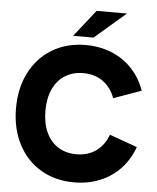

<svg xmlns="http://www.w3.org/2000/svg" viewBox="-60 -952 834 1021"><g transform="rotate(5 356.5 -441.5)"><path d="M32 -349Q32 -457 75 -540.2Q118 -623.5 195.5 -669.2Q273 -715 373 -715Q448.5 -715 511.8 -689Q575 -663 620.5 -614.5Q666 -566 690 -499L542 -446Q521.5 -502.5 477.8 -533.8Q434 -565 373 -565Q317 -565 275.5 -539Q234 -513 211.5 -464.2Q189 -415.5 189 -349Q189 -282 211.5 -233Q234 -184 275.5 -158Q317 -132 373 -132Q434 -132 477.8 -163.2Q521.5 -194.5 542 -251L690 -198Q666 -131 620.5 -82.5Q575 -34 511.8 -8Q448.5 18 373 18Q273 18 195.5 -27.8Q118 -73.5 75 -157Q32 -240.5 32 -349ZM414 -901H576L410 -758H301Z"/></g></svg>

Font: HK Grotesk Black
Style: Regular
Weight: 900
Designer: Alfredo Marco Pradil
Foundry: Hanken Design Co.
Version: Version 3.001